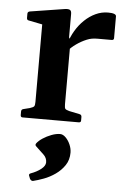

<svg xmlns="http://www.w3.org/2000/svg" viewBox="-55 -546 561 868"><g transform="rotate(5 225.5 -112.0)"><path d="M108 0V-313H242V0ZM437 -393Q437 -384 427 -384H363Q349 -384 337.5 -382Q326 -380 314 -375Q290 -365 268 -349.5Q246 -334 230 -315L229 -350Q238 -381 254.5 -409Q271 -437 294 -459Q317 -481 344 -493.5Q371 -506 400 -506Q437 -506 437 -492ZM56 0Q47 0 47 -10V-26Q47 -36 57 -38L85 -45Q101 -50 104.5 -55Q108 -60 108 -75V-180H242V-76Q242 -60 245.5 -55.5Q249 -51 264 -47L312 -37Q321 -35 321 -25V-9Q321 0 311 0ZM108 -313V-462L126 -423L46 -439Q37 -440 37 -450V-469Q37 -478 47 -480L205 -505Q220 -507 227 -503Q234 -499 234 -485V-379L242 -362V-313ZM128 282Q120 283 114 274L109 261Q105 253 114 249Q142 239 161 224Q180 209 180 193Q180 173 164.5 158.5Q149 144 129 125Q122 119 128 111Q137 99 154.5 87.5Q172 76 193 68Q214 60 232 60Q245 60 257.5 72.5Q270 85 278 103.5Q286 122 286 140Q286 173 269.5 197.5Q253 222 228 239.5Q203 257 176 267Q149 277 128 282Z"/></g></svg>

Font: Hahmlet SemiBold
Style: Regular
Weight: 600
Version: Version 1.002